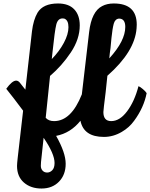

<svg xmlns="http://www.w3.org/2000/svg" viewBox="-20 -781 864 1105"><path d="M303 1Q358 98 358 161.5Q358 225 319.5 264.5Q281 304 219 304Q157 304 117.5 269.5Q78 235 78 174Q78 162 82 126L113 -144Q54 -223 16 -270Q50 -317 73 -317Q84 -317 93.5 -306Q103 -295 126 -265L164 -601Q172 -667 196 -708Q228 -761 314 -761Q375 -761 407 -727.5Q439 -694 439 -635Q439 -556 387.5 -479Q336 -402 268 -344L243 -103Q260 -84 291 -84Q390 -84 451 -238L493 -597Q507 -715 568 -746Q596 -761 635 -761Q767 -761 767 -639Q767 -629 766 -618Q756 -484 598 -345Q593 -296 588 -250Q575 -147 575 -136Q575 -84 620 -84Q669 -84 711.5 -140.5Q754 -197 777 -285Q786 -282 802 -268.5Q818 -255 824 -245Q808 -162 752 -86Q724 -47 681 -22Q632 7 578 7Q462 7 443 -86Q386 -15 303 1ZM350 -674Q345 -675 340 -675Q313 -675 304 -640Q295 -605 282 -479L278 -441Q321 -485 347.5 -534.5Q374 -584 374 -624.5Q374 -665 350 -674ZM609 -445Q701 -546 701 -626Q701 -674 665 -674Q642 -672 634.5 -644Q627 -616 621.5 -562.5Q616 -509 616 -504Q614 -489 612 -475ZM216 152Q215 157 215 173.5Q215 190 225 201Q235 212 251.5 212Q268 212 281 198.5Q294 185 294 157Q294 104 231 12Z"/></svg>

Font: Lily Script One
Style: Regular
Weight: 400
Designer: Julia Petretta
Foundry: Julia Petretta
Version: Version 1.002;PS 001.001;hotconv 1.0.70;makeotf.lib2.5.58329